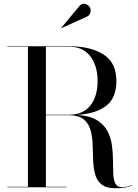

<svg xmlns="http://www.w3.org/2000/svg" viewBox="-20 -996 736 1021"><path d="M444 -908.5 307 -846.5 306 -848 401.5 -963Q415.5 -980 433 -975Q450.5 -970 457.5 -957.5Q464.5 -945 460.5 -929.5Q456.5 -914 444 -908.5ZM19 -2.5H128.5V-747.5H19V-750H349Q462 -750 530.5 -706.2Q599 -662.5 599 -565Q599 -476 545.2 -433.8Q491.5 -391.5 390 -385Q455.5 -381 493.8 -358Q532 -335 550.5 -300.5Q569 -266 574.8 -225.8Q580.5 -185.5 580.8 -145.8Q581 -106 582.2 -73.2Q583.5 -40.5 593.2 -20.5Q603 -0.5 628.5 -0.5Q644 -0.5 658.2 -4Q672.5 -7.5 683 -12.5L684 -11Q672 -4 649.5 0.5Q627 5 594 5Q544 5 519 -16Q494 -37 485.2 -71.8Q476.5 -106.5 475.2 -147.8Q474 -189 472.5 -230.5Q471 -272 460.8 -306.8Q450.5 -341.5 423.5 -362.5Q396.5 -383.5 344 -383.5H224V-2.5H334V0H19ZM349 -747.5H224V-386H349Q421 -386 460 -434.5Q499 -483 499 -565Q499 -646.5 460 -697Q421 -747.5 349 -747.5Z"/></svg>

Font: Bodoni* 72pt
Style: Regular
Weight: 400
Version: Version 2.3